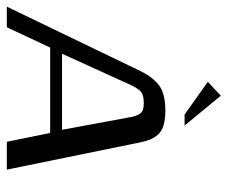

<svg xmlns="http://www.w3.org/2000/svg" viewBox="-88 -594 666 562"><g transform="rotate(90 245.0 -313.0)"><path d="M-16.5 0 172.7 -392.5Q189.8 -427.1 213.9 -445.6Q237.9 -464 288.2 -464Q333.6 -464 353.1 -447.1Q372.7 -430.1 380.3 -392.5L460.5 0H379L353.2 -126.8H103.2L43.8 0ZM121.3 -161.6H343.9L306.7 -362.9Q304.3 -377.8 297.1 -389.3Q289.9 -400.9 266.2 -400.9Q238.7 -400.9 229 -389Q219.4 -377.1 212.9 -362.9ZM299.3 -520.3 203.5 -588.4 244.2 -626.2 331.6 -520.3Z"/></g></svg>

Font: Genos Thin
Style: Italic
Weight: 100
Italic angle: -8°
Designer: Robert E. Leuschke
Foundry: Robert E. Leuschke
Version: Version 1.010